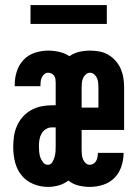

<svg xmlns="http://www.w3.org/2000/svg" viewBox="-20 -727 540 755"><path d="M169 8Q139 8 111 -3.5Q83 -15 64.5 -38Q46 -61 39 -90Q32 -119 32 -149Q32 -170 35 -191Q38 -212 46.5 -231.5Q55 -251 69 -267Q83 -283 101.5 -293.5Q120 -304 141 -308.5Q162 -313 183 -313H199V-402Q199 -409 198 -416Q197 -423 193 -429Q189 -435 182.5 -438Q176 -441 169 -441Q161 -441 154.5 -435.5Q148 -430 144.5 -422.5Q141 -415 140 -407Q139 -399 139 -391V-388H38V-395Q38 -422 46.5 -447.5Q55 -473 73 -492Q91 -511 117 -519.5Q143 -528 169 -528Q191 -528 213 -523Q235 -518 253 -506Q270 -518 291 -523Q312 -528 334 -528Q353 -528 371.5 -524.5Q390 -521 406 -511.5Q422 -502 434.5 -488Q447 -474 454.5 -457Q462 -440 465 -421.5Q468 -403 468 -384V-216H301V-136Q301 -127 302 -118Q303 -109 306.5 -100.5Q310 -92 317 -85.5Q324 -79 333 -79Q341 -79 348 -83.5Q355 -88 358.5 -95Q362 -102 363.5 -110Q365 -118 365 -126H466Q466 -99 457.5 -73Q449 -47 430.5 -28Q412 -9 386 -0.5Q360 8 333 8Q311 8 288.5 2.5Q266 -3 249 -17Q232 -4 211 2Q190 8 169 8ZM367 -304V-384Q367 -393 366 -402Q365 -411 361.5 -419.5Q358 -428 350.5 -434.5Q343 -441 334 -441Q325 -441 317.5 -434.5Q310 -428 306.5 -419.5Q303 -411 302 -402Q301 -393 301 -384V-304ZM168 -79Q180 -79 186 -89.5Q192 -100 195 -111Q198 -122 198.5 -133.5Q199 -145 199 -156V-226H183Q171 -226 160 -219Q149 -212 143 -201Q137 -190 135 -177.5Q133 -165 133 -153Q133 -142 134 -130.5Q135 -119 138.5 -108.5Q142 -98 149.5 -88.5Q157 -79 168 -79ZM100 -633V-707H400V-633Z"/></svg>

Font: Iosevka Curly Slab
Style: Bold
Weight: 700
Monospace: yes
Designer: Belleve Invis
Foundry: Belleve Invis
Version: Version 22.1.2; ttfautohint (v1.8.4)